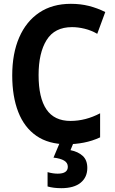

<svg xmlns="http://www.w3.org/2000/svg" viewBox="-20 -745 603 1005"><path d="M330 10Q234 10 170.5 -34Q107 -78 75.5 -159Q44 -240 44 -350Q44 -465 80.5 -549Q117 -633 185.5 -679Q254 -725 351 -725Q401 -725 445 -714Q489 -703 531 -682L489 -568Q458 -586 423.5 -594.5Q389 -603 357 -603Q266 -603 224 -535.5Q182 -468 182 -352Q182 -233 223 -172.5Q264 -112 349 -112Q428 -112 504 -152V-26Q463 -7 419 1.5Q375 10 330 10ZM301 240Q260 240 229 231V156Q257 164 282 164Q335 164 335 128Q335 107 315.5 95.5Q296 84 260 80L295 -3H367L349 41Q389 49 413 71Q437 93 437 134Q437 183 402 211.5Q367 240 301 240Z"/></svg>

Font: Noto Sans Mono SemiCondensed
Style: Bold
Weight: 700
Width: 4
Designer: Monotype Design Team
Foundry: Monotype Imaging Inc.
Version: Version 2.014